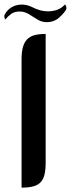

<svg xmlns="http://www.w3.org/2000/svg" viewBox="-44 -859 325 879"><path d="M165 -114.3Q165 -82.5 159.9 -60.5Q154.8 -38.6 142.3 -25.1Q129.9 -11.7 108.6 -5.9Q87.4 0 54.7 0V-586.4Q54.7 -619.1 60.5 -641.6Q66.4 -664.1 79.3 -678Q92.3 -691.9 113.3 -697.8Q134.3 -703.6 165 -703.6ZM-20 -796.9Q-9.8 -813 4.6 -822.8Q19 -832.5 35.6 -835.9Q52.2 -839.4 69.6 -836.9Q86.9 -834.5 102.5 -826.7Q120.6 -817.4 138.7 -812.3Q156.7 -807.1 179.2 -807.1Q202.1 -808.1 220.5 -815.2Q238.8 -822.3 253.9 -838.9Q265.1 -823.2 256.3 -811Q249 -800.3 238.5 -789.6Q228 -778.8 217.3 -771Q197.3 -758.3 173.3 -757.6Q149.4 -756.8 130.4 -768.1Q119.6 -773.9 109.6 -780.8Q99.6 -787.6 89.6 -793.5Q79.6 -799.3 68.6 -803Q57.6 -806.6 44.4 -806.2Q22.5 -806.2 7.8 -795.7Q-6.8 -785.2 -20 -769.5Q-23.9 -776.9 -24.4 -783.4Q-24.9 -790 -20 -796.9Z"/></svg>

Font: Unique
Style: Regular
Weight: 400
Designer: Anna Pocius (aka Artmaker)
Foundry: Anna Pocius
Version: Version 1.000 2013 initial release